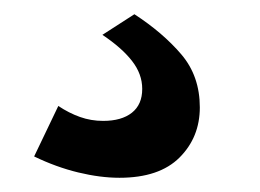

<svg xmlns="http://www.w3.org/2000/svg" viewBox="-20 -49 366 270"><path d="M148 201Q121 201 90 193.5Q59 186 28 171L62 100Q77 110 92.5 115.5Q108 121 125 121Q151 121 165.5 109.5Q180 98 180 76Q180 55 165.5 36.5Q151 18 124 0L169 -29Q209 -3 235 27.5Q261 58 261 102Q261 144 232.5 172.5Q204 201 148 201Z"/></svg>

Font: Raleway Thin
Style: Bold
Weight: 700
Version: Version 4.026